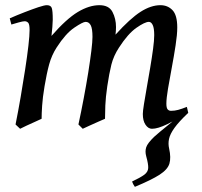

<svg xmlns="http://www.w3.org/2000/svg" viewBox="-20 -477 778 741"><path d="M701.2 -64.5 706.5 -41.5Q661.6 -15.1 625.2 2.4Q588.9 20 566.4 20Q552.2 20 541.7 4.6Q531.2 -10.7 531.2 -37.1Q531.2 -47.4 535.6 -75.2Q540 -103 546.6 -140.1Q553.2 -177.2 559.8 -216.3Q566.4 -255.4 570.8 -288.6Q575.2 -321.8 575.2 -341.3Q575.2 -368.7 569.3 -380.6Q563.5 -392.6 554.7 -392.6Q539.1 -392.6 506.3 -369.6Q473.6 -346.7 439 -293Q418.5 -261.7 409.9 -227.8Q401.4 -193.8 394 -144Q387.7 -101.1 386.5 -70.1Q385.3 -39.1 385.3 -18.6Q376 -14.6 358.9 -7.1Q341.8 0.5 325 8.1Q308.1 15.6 299.3 20L282.7 3.4Q293.5 -46.4 303.2 -98.1Q313 -149.9 320.6 -197.3Q328.1 -244.6 332.5 -280.5Q336.9 -316.4 336.9 -334.5Q336.9 -366.7 330.1 -379.6Q323.2 -392.6 310.5 -392.6Q299.8 -392.6 266.6 -370.1Q233.4 -347.7 198.7 -293.9Q179.7 -264.6 169.9 -229.2Q160.2 -193.8 151.9 -144Q144.5 -99.6 142.6 -69.1Q140.6 -38.6 140.6 -18.6Q132.3 -14.6 115.5 -7.1Q98.6 0.5 82 8.1Q65.4 15.6 57.6 20L40 3.4Q50.3 -47.9 59.8 -103Q69.3 -158.2 77.1 -209.2Q85 -260.3 89.6 -300.3Q94.2 -340.3 94.2 -361.3Q94.2 -383.8 88.6 -389.4Q83 -395 75.2 -395Q68.4 -395 52.5 -390.6Q36.6 -386.2 23.9 -382.3L17.6 -406.2Q45.4 -418.5 75 -429.9Q104.5 -441.4 127.9 -449.2Q151.4 -457 160.6 -457Q175.8 -457 179.7 -446.3Q183.6 -435.5 183.6 -400.9Q183.6 -391.6 182.1 -373Q180.7 -354.5 178.7 -338.4Q236.3 -404.3 280.3 -430.7Q324.2 -457 363.8 -457Q400.4 -457 414.1 -430.9Q427.7 -404.8 427.7 -372.6Q427.7 -359.4 425.8 -343.3Q482.4 -405.8 522.5 -431.4Q562.5 -457 599.1 -457Q627.4 -457 645.8 -437.7Q664.1 -418.5 664.1 -371.1Q664.1 -343.3 657.7 -302Q651.4 -260.7 643.1 -216.6Q634.8 -172.4 628.4 -134.8Q622.1 -97.2 622.1 -77.1Q622.1 -60.5 627 -54.9Q631.8 -49.3 640.1 -49.3Q654.3 -49.3 667.7 -53Q681.2 -56.6 701.2 -64.5ZM689.9 -45.4 706.5 -41.5Q670.4 -7.3 653.3 16.6Q636.2 40.5 632.3 59.3Q628.4 78.1 632.8 96.7Q640.6 131.8 633.8 154.5Q627 177.2 595.9 197.3Q564.9 217.3 500.5 244.1Q493.2 233.9 489.7 223.6Q522.5 208 536.9 197.3Q551.3 186.5 552 171.4Q552.7 156.2 544.4 126.5Q539.1 107.4 544.2 91.6Q549.3 75.7 575.2 50.8Q594.2 33.7 624 9.8Q653.8 -14.2 689.9 -45.4Z"/></svg>

Font: Gentium Book Plus
Style: Italic
Weight: 400
Italic angle: -8°
Designer: Victor Gaultney, Annie Olsen, Iska Routamaa, Becca Hirsbrunner
Foundry: SIL International
Version: Version 6.101